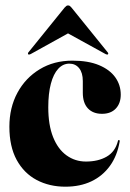

<svg xmlns="http://www.w3.org/2000/svg" viewBox="-20 -677 478 706"><path d="M424 -329Q424 -297 405.8 -277.8Q387.5 -258.5 355 -258.5Q322 -258.5 303.2 -278.5Q284.5 -298.5 284.5 -336V-379Q284.5 -409.5 271 -426.2Q257.5 -443 235 -443Q211.5 -443 194 -424Q176.5 -405 167 -369Q157.5 -333 157.5 -282.5Q157.5 -217.5 175.2 -173Q193 -128.5 224.5 -105.8Q256 -83 296 -83Q341 -83 372.2 -101Q403.5 -119 413.5 -158Q414 -160.5 415.2 -161.5Q416.5 -162.5 418 -162Q419.5 -161.5 420 -160Q420.5 -158.5 420 -156.5Q411 -104 384.2 -67Q357.5 -30 316 -10.2Q274.5 9.5 220.5 9.5Q161.5 9.5 114.8 -15.2Q68 -40 41.2 -89.2Q14.5 -138.5 14.5 -211Q14.5 -281 44 -335.8Q73.5 -390.5 125.8 -422.2Q178 -454 246 -454Q304.5 -454 344 -437.5Q383.5 -421 403.8 -392.8Q424 -364.5 424 -329ZM268.5 -575.5H191.5L368.5 -478Q371 -477 373.2 -476.5Q375.5 -476 376.5 -477Q378 -478 378 -480.2Q378 -482.5 376 -484.5L243 -649Q239.5 -653 237 -655Q234.5 -657 230 -657Q226.5 -657 223.8 -655Q221 -653 217.5 -649L84.5 -484.5Q82.5 -482.5 82.8 -480.2Q83 -478 84 -477Q85.5 -476 87.8 -476.5Q90 -477 92.5 -478Z"/></svg>

Font: Fraunces 120pt
Style: Bold
Weight: 700
Version: Version 1.000;[b76b70a41]